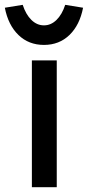

<svg xmlns="http://www.w3.org/2000/svg" viewBox="-62 -775 364 795"><path d="M70 -525H173V0H70ZM-42 -743 32 -755Q45 -715 68 -692.5Q91 -670 120 -670Q149 -670 172 -692.5Q195 -715 208 -755L282 -743Q268 -671 225.5 -630Q183 -589 120 -589Q57 -589 14.5 -630Q-28 -671 -42 -743Z"/></svg>

Font: Easer Grotesk Variable
Style: Regular
Weight: 400
Designer: Boardeaser, Bonnie Shaver-Troup, Thomas Jockin
Foundry: Lexend
Version: Version 1.001;Glyphs 3.1.2 (3151)